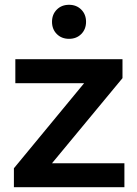

<svg xmlns="http://www.w3.org/2000/svg" viewBox="-20 -781 572 801"><path d="M499 -100V0H38V-79L331 -434H44V-534H491V-455L197 -100ZM197 -690Q197 -721 217 -741Q237 -761 268 -761Q299 -761 319 -741Q339 -721 339 -690Q339 -659 319 -639Q299 -619 268 -619Q237 -619 217 -639Q197 -659 197 -690Z"/></svg>

Font: mBank SemiBold
Style: Regular
Weight: 600
Designer: Julieta Ulanovsky
Foundry: Julieta Ulanovsky
Version: Version 7.200